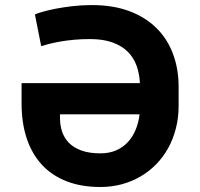

<svg xmlns="http://www.w3.org/2000/svg" viewBox="-20 -742 804 772"><path d="M542.6 -407.7Q540.8 -444.6 529.5 -476.9Q518.1 -509.2 494.5 -533.2Q470.9 -557.2 433.2 -571Q395.6 -584.9 341.6 -584.9Q307.9 -584.9 278.4 -582.2Q248.9 -579.5 224.4 -575.3Q199.9 -571 180 -566.1Q160.2 -561.1 145.6 -556.5L120.4 -683.9Q128.2 -687.9 149.9 -694.2Q171.5 -700.6 202.4 -706.7Q233.3 -712.7 271.1 -717.2Q308.9 -721.6 349.4 -721.6Q434.7 -721.6 499.8 -697.3Q565 -672.9 609 -629.3Q653.1 -585.6 675.6 -525.2Q698.2 -464.8 698.2 -392.8V-316.1Q698.2 -268.1 687.1 -225.3Q676.1 -182.5 656.1 -146.3Q636 -110.1 607.6 -81.1Q579.2 -52.2 544.2 -32Q509.2 -11.7 468.8 -0.9Q428.3 9.9 383.9 9.9Q306.1 9.9 246.8 -13.5Q187.5 -36.9 147.5 -80.6Q107.6 -124.3 87.2 -186.3Q66.8 -248.2 66.8 -325.3V-407.7ZM221.2 -267.8Q221.2 -237.6 230.1 -211.6Q239 -185.7 258.3 -166.5Q277.7 -147.4 308.6 -136.4Q339.5 -125.4 383.9 -125.4Q419 -125.4 446.6 -137.3Q474.1 -149.1 493.8 -170.3Q513.5 -191.4 525.4 -220.2Q537.3 -248.9 541.2 -282.3H221.2Z"/></svg>

Font: Cannonade
Style: Bold
Weight: 700
Designer: Rasmus Andersson
Foundry: rsms
Version: Version 3.012;git-f93a4a705